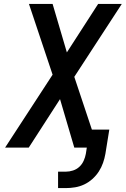

<svg xmlns="http://www.w3.org/2000/svg" viewBox="-20 -755 643 982"><path d="M277 207V123H317Q335 123 353.5 117Q372 111 386 98Q400 85 408 67Q416 49 419 32L424 0H360L287 -248L127 0H6L249 -373L128 -735H249L322 -487L482 -735H603L360 -362L450 -92H539L519 32Q515 55 507 78Q499 101 485.5 122Q472 143 452.5 160.5Q433 178 410.5 188.5Q388 199 364 203Q340 207 317 207Z"/></svg>

Font: Iosevka SS04 SmBd Ex Obl
Style: Regular
Weight: 600
Width: 7
Italic angle: -9°
Monospace: yes
Designer: Belleve Invis
Foundry: Belleve Invis
Version: Version 19.0.0; ttfautohint (v1.8.4)